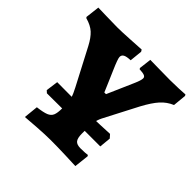

<svg xmlns="http://www.w3.org/2000/svg" viewBox="-175 -808 974 974"><g transform="rotate(45 312.5 -320.5)"><path d="M140 -68Q182 -73 201.5 -81Q221 -89 228 -105.5Q235 -122 235 -156V-180Q235 -205 229 -226Q223 -247 207 -277L105 -472Q84 -512 61 -533Q38 -554 -2 -565L-6 -570L3 -646Q19 -646 61.5 -644.5Q104 -643 141 -643Q172 -643 231 -646.5Q290 -650 309 -651L315 -641L308 -573Q280 -572 268 -565.5Q256 -559 256 -545Q256 -532 281 -475Q306 -418 309 -410L329 -363H341L404 -507Q418 -539 418 -553Q418 -563 407.5 -567.5Q397 -572 372 -573L369 -579L377 -645Q416 -645 439 -644L520 -643Q551 -643 584 -644.5Q617 -646 627 -647L631 -640L624 -568Q588 -553 562 -524Q536 -495 507 -441L413 -260Q401 -236 398.5 -213Q396 -190 396 -136Q396 -103 406.5 -90Q417 -77 444 -77Q462 -77 475.5 -78Q489 -79 494 -80L498 -74L489 5Q468 4 413 2Q358 0 307 0Q270 0 210.5 4Q151 8 132 10ZM114 -165 123 -231 341 -230Q379 -230 430.5 -232Q482 -234 498 -235L514 -217L508 -155H314L126 -154Z"/></g></svg>

Font: Alegreya SC ExtraBold
Style: Regular
Weight: 800
Designer: Juan Pablo del Peral
Foundry: Huerta Tipografica
Version: Version 2.007; ttfautohint (v1.6)